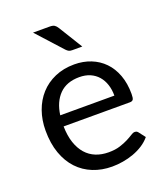

<svg xmlns="http://www.w3.org/2000/svg" viewBox="-135 -817 794 918"><g transform="rotate(-20 262.0 -358.0)"><path d="M273.5 -514.5Q319 -514.5 357.5 -499.2Q396 -484 424 -455.2Q452 -426.5 467.8 -384.2Q483.5 -342 483.5 -288Q483.5 -267 479 -260Q474.5 -253 462 -253H125Q126 -205 138 -169.5Q150 -134 171 -110.2Q192 -86.5 221 -74.8Q250 -63 286 -63Q319.5 -63 343.8 -70.8Q368 -78.5 385.5 -87.5Q403 -96.5 414.8 -104.2Q426.5 -112 435 -112Q446 -112 452 -103.5L477 -71Q460.5 -51 437.5 -36.2Q414.5 -21.5 388.2 -12Q362 -2.5 334 2.2Q306 7 278.5 7Q226 7 181.8 -10.8Q137.5 -28.5 105.2 -62.8Q73 -97 55 -147.5Q37 -198 37 -263.5Q37 -316.5 53.2 -362.5Q69.5 -408.5 100 -442.2Q130.5 -476 174.5 -495.2Q218.5 -514.5 273.5 -514.5ZM275.5 -449Q211 -449 174 -411.8Q137 -374.5 128 -308.5H403.5Q403.5 -339.5 395 -365.2Q386.5 -391 370 -409.8Q353.5 -428.5 329.8 -438.8Q306 -449 275.5 -449ZM225.5 -724.5Q242 -724.5 250 -719.2Q258 -714 265 -702.5L339.5 -581.5H288.5Q278 -581.5 271.5 -584.8Q265 -588 258 -595.5L141 -724.5Z"/></g></svg>

Font: LatoHex
Style: Regular
Weight: 400
Designer: Lukasz Dziedzic
Foundry: tyPoland Lukasz Dziedzic
Version: Version 1.104; Western+Polish opensource